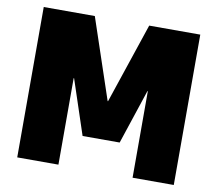

<svg xmlns="http://www.w3.org/2000/svg" viewBox="-80 -824 1040 918"><g transform="rotate(10 440.0 -365.0)"><path d="M60 0V-730H308L439 -340H441L572 -730H820V0H620V-420H618L530 -155H350L262 -420H260V0Z"/></g></svg>

Font: M PLUS 1 Thin Black
Style: Regular
Weight: 900
Version: Version 1.001